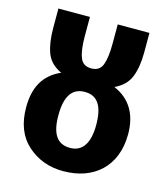

<svg xmlns="http://www.w3.org/2000/svg" viewBox="-114 -849 827 948"><g transform="rotate(15 299.5 -375.0)"><path d="M296.9 9.8C450.2 9.8 560.1 -81.5 560.1 -250C560.1 -351.6 516.6 -422.4 434.1 -457C472.7 -475.1 499 -501 512.2 -534.7C525.4 -568.4 532.2 -609.9 532.2 -660.2V-759.8H370.1V-660.2C370.1 -612.8 365.2 -576.7 356 -552.7C346.7 -528.3 327.6 -516.1 299.8 -516.1C271 -516.1 252 -528.3 242.7 -553.2C232.9 -577.6 228 -613.8 228 -661.1V-759.8H66.9V-661.1C66.9 -610.8 73.2 -568.8 85.4 -535.2C97.7 -501 123.5 -475.1 162.1 -457C76.7 -419.9 39.1 -349.6 39.1 -248C39.1 -164.6 64.5 -101.1 114.7 -56.6C165 -12.2 225.6 9.8 296.9 9.8ZM299.8 -109.9C233.4 -109.9 203.1 -156.7 203.1 -251C203.1 -345.2 233.4 -396 299.8 -396C366.7 -396 396 -347.2 396 -252C396 -157.7 361.8 -109.9 299.8 -109.9Z"/></g></svg>

Font: Avrile Sans
Style: Bold
Weight: 700
Designer: Monotype Design Team, Google (font), Stefan Peev (BGR Cyrillic), Cristiano Sobral (main changes)
Foundry: The Avrile Sans Project Authors
Version: Version 3.110